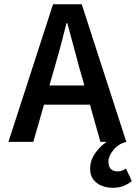

<svg xmlns="http://www.w3.org/2000/svg" viewBox="-20 -674 646 912"><path d="M495.1 92.8Q495.1 140.6 540 140.1Q561 140.1 578.1 126L606 186Q566.9 218.3 517.6 218Q468.3 217.8 438.2 193.8Q408.2 169.9 408.2 128.4Q408.2 86.9 432.6 53Q457 19 486.8 0H457L407.2 -176.8H189L138.2 0H20L231.9 -653.8H368.2L580.1 0Q543 8.8 519 38.1Q495.1 67.4 495.1 92.8ZM214.8 -268.1H380.9L357.9 -348.1Q346.7 -387.2 299.8 -564H295.9Q270 -458 237.8 -348.1Z"/></svg>

Font: SourceCodePro-Semibold
Style: Regular
Weight: 600
Monospace: yes
Designer: Paul D. Hunt
Foundry: Adobe Systems Incorporated
Version: Version 1.009;PS 1.000;hotconv 1.0.70;makeotf.lib2.5.5900